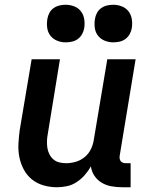

<svg xmlns="http://www.w3.org/2000/svg" viewBox="-20 -779 640 807"><path d="M219 8Q190 8 162.5 0Q135 -8 114 -25Q93 -42 80 -66.5Q67 -91 61.5 -118Q56 -145 57.5 -174.5Q59 -204 63 -233L113 -530H232L181 -217Q178 -202 177.5 -187Q177 -172 179 -158Q181 -144 187.5 -131Q194 -118 204.5 -109Q215 -100 229 -96.5Q243 -93 258 -93Q278 -93 298.5 -99Q319 -105 335.5 -118.5Q352 -132 361.5 -151Q371 -170 374 -190L431 -530H550L483 -124Q482 -118 483 -112Q484 -106 487.5 -101.5Q491 -97 497 -95Q503 -93 510 -93H529V8H493Q470 8 448 4Q426 0 407.5 -11Q389 -22 377 -40Q365 -58 362 -80Q351 -60 336 -43Q321 -26 302 -13.5Q283 -1 261.5 3.5Q240 8 219 8ZM456 -601Q437 -601 420 -608Q403 -615 392 -629Q381 -643 378.5 -661.5Q376 -680 379 -699Q381 -712 387.5 -724.5Q394 -737 405.5 -745Q417 -753 430 -756Q443 -759 456 -759Q475 -759 492.5 -752Q510 -745 520.5 -731Q531 -717 534 -698.5Q537 -680 534 -661Q532 -648 525 -635.5Q518 -623 507 -615Q496 -607 482.5 -604Q469 -601 456 -601ZM256 -601Q237 -601 220 -608Q203 -615 192 -629Q181 -643 178.5 -661.5Q176 -680 179 -699Q181 -712 187.5 -724.5Q194 -737 205.5 -745Q217 -753 230 -756Q243 -759 256 -759Q275 -759 292.5 -752Q310 -745 320.5 -731Q331 -717 334 -698.5Q337 -680 334 -661Q332 -648 325 -635.5Q318 -623 307 -615Q296 -607 282.5 -604Q269 -601 256 -601Z"/></svg>

Font: Iosevka Curly Extended
Style: Bold Italic
Weight: 700
Width: 7
Italic angle: -9°
Monospace: yes
Designer: Belleve Invis
Foundry: Belleve Invis
Version: Version 11.1.0; ttfautohint (v1.8.3)